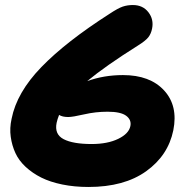

<svg xmlns="http://www.w3.org/2000/svg" viewBox="-20 -743 740 760"><path d="M330.1 -2.9Q274.4 -2.9 226.6 -12.7Q178.7 -22.5 143.6 -40Q108.4 -57.6 81.5 -82.5Q54.7 -107.4 41 -137.2Q27.3 -167 22.5 -201.4Q17.6 -235.8 25.9 -272.9Q46.4 -377 143.6 -477.3Q240.7 -577.6 413.1 -688Q446.8 -710.4 465.6 -716.8Q484.4 -723.1 505.9 -723.1Q545.4 -723.1 567.4 -694.6Q589.4 -666 582 -629.9Q578.1 -609.4 566.9 -595.2Q555.7 -581.1 524.9 -562Q397.5 -481.9 325.2 -421.9Q391.1 -445.8 466.8 -445.8Q573.7 -445.8 629.6 -385Q685.5 -324.2 666 -227.1Q645.5 -127.4 558.6 -65.2Q471.7 -2.9 330.1 -2.9ZM204.1 -256.8Q194.8 -211.4 231.9 -192.1Q269 -172.9 342.8 -172.9Q405.8 -172.9 448 -193.4Q490.2 -213.9 496.1 -244.1Q501 -268.6 479.5 -284.7Q458 -300.8 405.8 -300.8Q358.4 -300.8 313 -290.3Q267.6 -279.8 250 -279.8Q227.1 -279.8 213.9 -288.1Q207 -270.5 204.1 -256.8Z"/></svg>

Font: Shantell Sans Bouncy
Style: Italic
Weight: 800
Italic angle: -11.31°
Designer: Stephen Nixon, Anya Danilova, Shantell Martin
Foundry: Arrow Type
Version: Version 1.006;[9816181b4]